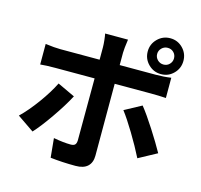

<svg xmlns="http://www.w3.org/2000/svg" viewBox="-127 -1004 1254 1200"><g transform="rotate(15 500.0 -404.0)"><path d="M830 -696Q853 -696 868.5 -712Q884 -728 884 -750Q884 -773 868.5 -788.5Q853 -804 830 -804Q807 -804 791 -788Q775 -772 775 -750Q775 -728 791 -712Q807 -696 830 -696ZM830 -866Q878 -866 911.5 -832Q945 -798 945 -750Q945 -702 911.5 -668Q878 -634 830 -634Q782 -634 748 -668Q714 -702 714 -750Q714 -798 748 -832Q782 -866 830 -866ZM341 -359Q307 -294 248.5 -209.5Q190 -125 148 -80L40 -154Q90 -202 143.5 -275.5Q197 -349 228 -412ZM771 -415Q808 -369 859 -289.5Q910 -210 942 -152L824 -88Q790 -156 743 -234Q696 -312 662 -356ZM86 -630Q146 -622 183 -622H437V-702Q437 -721 434 -748.5Q431 -776 428 -789H576Q567 -726 567 -702V-622H800Q852 -622 899 -629V-498Q851 -501 801 -501H567V-36Q567 9 541 33.5Q515 58 463 58Q377 58 300 49L288 -75Q353 -63 399 -63Q418 -63 426.5 -71Q435 -79 436 -99Q437 -136 437 -501H183Q123 -501 86 -497Z"/></g></svg>

Font: Sinter Bold
Style: Regular
Weight: 700
Foundry: Adobe & rsms
Version: Version 1.000